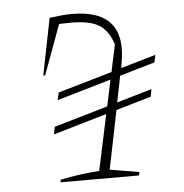

<svg xmlns="http://www.w3.org/2000/svg" viewBox="-47 -646 664 692"><g transform="rotate(-5 285.0 -300.5)"><path d="M136 -174 141 -201 336 -258 356 -353 160 -296 166 -323 362 -380 383 -478Q367 -528 334 -549Q301 -570 232 -570Q211 -570 189 -569L123 -389H116L157 -594Q180 -597 200 -599Q220 -601 237 -601Q439 -601 400 -403L398 -391L525 -428L519 -401L392 -364L373 -269L500 -306L495 -279L368 -242L325 -30L431 -12L428 0H144L146 -9Q181 -17 216 -21.5Q251 -26 287 -29L330 -231Z"/></g></svg>

Font: Piazzolla SC Thin
Style: Italic
Weight: 100
Italic angle: -11.3°
Designer: Juan Pablo del Peral
Foundry: Huerta Tipografica
Version: Version 1.330